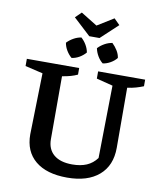

<svg xmlns="http://www.w3.org/2000/svg" viewBox="-105 -1085 984 1178"><g transform="rotate(10 386.5 -495.5)"><path d="M394 11Q266 11 196 -47Q126 -105 126 -211L135 -593L25 -619V-664H351V-623Q332 -614 309.5 -607.5Q287 -601 256 -596V-204Q256 -142 296 -108Q336 -74 411 -74Q463 -74 500.5 -90Q538 -106 564 -141L571 -593L469 -619V-664H762V-623Q740 -614 715.5 -607Q691 -600 662 -596L663 -222Q663 -111 592 -50Q521 11 394 11ZM332 -851Q351 -834 364 -811.5Q377 -789 381 -766Q365 -747 342 -733.5Q319 -720 294 -717Q276 -732 262 -755Q248 -778 244 -803Q261 -821 284 -834Q307 -847 332 -851ZM525 -851Q543 -834 557 -811.5Q571 -789 574 -766Q559 -747 535.5 -733.5Q512 -720 488 -717Q469 -732 455.5 -755Q442 -778 437 -803Q454 -821 477 -834Q500 -847 525 -851ZM512 -1002 548 -966 442 -867H378L271 -966L308 -1002L410 -939Z"/></g></svg>

Font: Piazzolla Thin
Style: Bold
Weight: 700
Version: Version 2.005